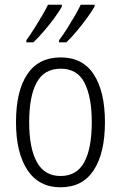

<svg xmlns="http://www.w3.org/2000/svg" viewBox="-20 -786 514 816"><path d="M426 -267Q426 -136 378.5 -63Q331 10 237 10Q145 10 96.5 -63.5Q48 -137 48 -267Q48 -399 96 -470.5Q144 -542 238 -542Q332 -542 379 -469Q426 -396 426 -267ZM104 -267Q104 -157 136.5 -97.5Q169 -38 237 -38Q306 -38 338 -96.5Q370 -155 370 -267Q370 -373 339.5 -433.5Q309 -494 238 -494Q168 -494 136 -435.5Q104 -377 104 -267ZM382 -758Q371 -739 350.5 -710.5Q330 -682 306 -653.5Q282 -625 262 -606H231V-615Q247 -636 265 -664.5Q283 -693 299 -720.5Q315 -748 323 -766H382ZM243 -758Q232 -738 211.5 -710Q191 -682 167 -654Q143 -626 122 -606H92V-615Q108 -637 126 -665.5Q144 -694 159.5 -720.5Q175 -747 184 -766H243Z"/></svg>

Font: Noto Sans Devanagari UI Condensed Light
Style: Regular
Weight: 300
Width: 3
Designer: Jelle Bosma - Monotype Design Team
Foundry: Monotype Imaging Inc.
Version: Version 2.004; ttfautohint (v1.8.4.7-5d5b)